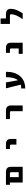

<svg xmlns="http://www.w3.org/2000/svg" viewBox="2594 -3326 813 6040"><g transform="rotate(-90 3000.0 -305.5)"><path d="M442.4 2H279.3V-399.4H208V-524.4H601.6Q772.5 -524.4 772.5 -372.1V2ZM602.5 -353.5Q602.5 -380.9 592.8 -390.1Q583 -399.4 556.6 -399.4H449.2V-123H602.5Z M1333 -399.4V-524.4H1480.5Q1650.4 -524.4 1650.4 -372.1V-195.3H1470.7V-353.5Q1470.7 -380.9 1460.9 -390.1Q1451.2 -399.4 1423.8 -399.4Z M2274.4 -399.4V-524.4H2532.2Q2703.1 -524.4 2703.1 -372.1V2H2522.5V-353.5Q2522.5 -380.9 2512.2 -390.1Q2502 -399.4 2475.6 -399.4Z M3495.1 -148.4Q3592.8 -254.9 3591.8 -524.4H3762.7Q3762.7 -235.4 3621.6 -77.1Q3480.5 81.1 3237.3 81.1V-43.9Q3309.6 -43.9 3358.4 -59.6L3242.2 -524.4H3426.8Z M4325.2 2V-123H4496.1V-353.5Q4496.1 -380.9 4486.3 -390.1Q4476.6 -399.4 4449.2 -399.4H4358.4V-524.4H4506.8Q4676.8 -524.4 4676.8 -372.1V2Z M5416 2Q5572.3 -210 5571.3 -356.4Q5571.3 -381.8 5561.5 -390.6Q5551.8 -399.4 5525.4 -399.4H5268.6V-692.4H5440.4V-524.4H5572.3Q5743.2 -524.4 5743.2 -372.1Q5743.2 -202.1 5600.6 2Z"/></g></svg>

Font: Gen Shin Gothic Monospace Heavy
Style: Bold
Weight: 800
Designer: [Source Han Sans]
Ryoko NISHIZUKA  (kana & ideographs); Paul D. Hunt (Latin, Greek & Cyrillic); Wenlong ZHANG  (bopomofo
Version: Version 1.002.20150607